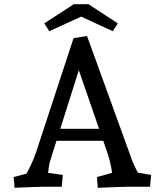

<svg xmlns="http://www.w3.org/2000/svg" viewBox="-20 -886 783 911"><path d="M45 -46 106 -62Q135 -117 150 -160L329 -705L393 -715L599 -147Q607 -119 634 -67L697 -56L692 0H593Q567 0 444 5L440 -46L512 -66Q503 -125 487 -168L470 -218H248L219 -126Q212 -103 208 -66L278 -56L273 0H185Q164 0 49 5ZM450 -275 354 -553 266 -275ZM365 -807 214 -738 190 -775 330 -866H400L539 -775L515 -738Z"/></svg>

Font: Andada Pro Medium
Style: Regular
Weight: 500
Designer: Carolina Giovagnoli
Foundry: Huerta Tipografica
Version: Version 3.005; ttfautohint (v1.8.4)